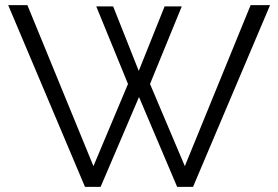

<svg xmlns="http://www.w3.org/2000/svg" viewBox="-20 -730 1086 750"><path d="M356 -705H422L522 -453L623 -705H690L566 -402L702 -81L959 -710H1035L734 0H672L523 -351L373 0H312L12 -710H87L345 -81L480 -402Z"/></svg>

Font: Raleway
Style: Regular
Weight: 400
Designer: Matt McInerney, Pablo Impallari, Rodrigo Fuenzalida
Foundry: Matt McInerney, Pablo Impallari, Rodrigo Fuenzalida
Version: Version 4.101;RELEASE